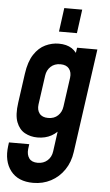

<svg xmlns="http://www.w3.org/2000/svg" viewBox="-61 -790 579 1013"><g transform="rotate(5 228.0 -283.5)"><path d="M154 183Q74 183 34.8 132.5Q-4.5 82 6 0.5L8.5 -18.5H116L112.5 8Q109.5 37.5 123.2 56.5Q137 75.5 168.5 75.5Q199.5 75.5 220.2 57Q241 38.5 245 8L266.5 -149.5L282 -125Q261.5 -93 229.5 -75.2Q197.5 -57.5 155.5 -57.5Q119 -57.5 89 -73.8Q59 -90 44.2 -128Q29.5 -166 39 -232L60.5 -386Q69.5 -451.5 94.8 -489.8Q120 -528 154.5 -544.2Q189 -560.5 225 -560.5Q267.5 -560.5 294.5 -542.8Q321.5 -525 333.5 -493L311.5 -468L323 -547.5H430.5L353.5 2Q346 56.5 318.2 97.2Q290.5 138 248 160.5Q205.5 183 154 183ZM203 -165Q235 -165 254.8 -183.8Q274.5 -202.5 278.5 -232L300 -386Q304 -415.5 289.5 -434.2Q275 -453 243.5 -453Q212 -453 192 -434.2Q172 -415.5 168 -386L146.5 -232Q142.5 -202.5 157 -183.8Q171.5 -165 203 -165ZM220.5 -624 237.5 -750H332.5L315.5 -624Z"/></g></svg>

Font: Mohave Light SemiBold
Style: Italic
Weight: 600
Italic angle: -8°
Version: Version 2.003